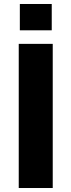

<svg xmlns="http://www.w3.org/2000/svg" viewBox="-20 -943 358 963"><path d="M74 -723H244.5V0H74ZM79.5 -791V-923H239.5V-791Z"/></svg>

Font: Public Sans ExtraBold
Style: Regular
Weight: 800
Designer: The Public Sans Project Authors: Dan O. Williams and USWDS (Libre Franklin designed by Pablo Impallari and Rodrigo Fuenz
Version: Version 1.007